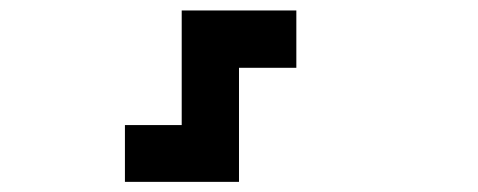

<svg xmlns="http://www.w3.org/2000/svg" viewBox="-20 -576 929 373"><path d="M222.7 -222.7Q222.7 -250 222.7 -333Q250 -333 333 -333Q333 -388.7 333 -555.7Q388.7 -555.7 555.7 -555.7Q555.7 -527.3 555.7 -444.3Q527.3 -444.3 444.3 -444.3Q444.3 -388.7 444.3 -222.7Q388.7 -222.7 222.7 -222.7Z"/></svg>

Font: leko majuna
Style: pona
Weight: 400
Designer: Kelsey Higham
Version: Version 2.0